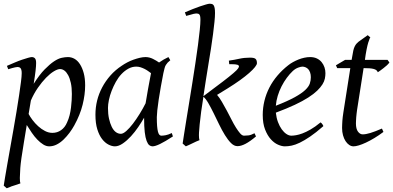

<svg xmlns="http://www.w3.org/2000/svg" viewBox="-23 -762 2101 1026"><path d="M170 -425Q170 -410 167 -383.5Q164 -357 157 -314Q188 -363 215.5 -391Q243 -419 265.5 -434Q288 -449 306.5 -453Q325 -457 340 -457Q359 -457 375.5 -447.5Q392 -438 404.5 -418.5Q417 -399 424.5 -371Q432 -343 432 -306Q432 -257 418.5 -202.5Q405 -148 374 -92Q363 -72 348.5 -52.5Q334 -33 317 -16.5Q300 0 280.5 10Q261 20 240 20Q224 20 208 10Q192 0 176.5 -16Q161 -32 147 -52.5Q133 -73 120 -94L105 -3Q88 98 85.5 136Q83 174 83 189Q83 210 86 218Q79 220 69 224L38 234Q33 236 29 238Q19 241 13 244L-3 230Q-1 216 4 186Q9 156 16 116Q23 76 31.5 28.5Q40 -19 48.5 -67.5Q57 -116 65 -164Q73 -212 79 -252.5Q85 -293 89 -324Q93 -355 93 -371Q93 -382 91 -389Q89 -396 85.5 -399Q82 -402 78 -403Q74 -404 70 -404Q65 -404 57 -402Q49 -400 41 -398Q32 -396 21 -392L14 -410Q35 -419 56 -428Q77 -437 95 -443Q113 -449 127 -453Q141 -457 147 -457Q157 -457 163.5 -450.5Q170 -444 170 -425ZM298 -393Q285 -393 265 -381Q245 -369 223 -346.5Q201 -324 179.5 -293Q158 -262 142 -225L130 -153Q137 -139 150.5 -121Q164 -103 181 -87.5Q198 -72 217.5 -62Q237 -52 257 -52Q283 -52 303.5 -66.5Q324 -81 335 -107Q344 -126 349 -146.5Q354 -167 356.5 -187.5Q359 -208 360 -226.5Q361 -245 361 -260Q361 -294 355.5 -319Q350 -344 341 -360.5Q332 -377 321 -385Q310 -393 298 -393Z M901 -33Q858 -5 832 7.5Q806 20 792 20Q783 20 775 14Q767 8 760.5 -9Q754 -26 750.5 -55.5Q747 -85 747 -133Q734 -110 716 -83.5Q698 -57 677 -34Q656 -11 633.5 4.5Q611 20 591 20Q575 20 556.5 10.5Q538 1 522.5 -19Q507 -39 497 -71Q487 -103 487 -149Q487 -188 496 -224.5Q505 -261 523 -295Q541 -329 567 -358.5Q593 -388 628 -411Q641 -420 657 -428.5Q673 -437 690 -443Q707 -449 723.5 -453Q740 -457 755 -457Q765 -457 775 -454.5Q785 -452 794 -447.5Q803 -443 811.5 -438Q820 -433 827 -428Q838 -436 851 -443.5Q864 -451 877 -457L887 -440Q878 -433 873 -427.5Q868 -422 863.5 -415Q859 -408 856.5 -398Q854 -388 850 -371Q843 -336 836.5 -299Q830 -262 825 -229.5Q820 -197 817.5 -172Q815 -147 815 -136Q815 -108 816.5 -89Q818 -70 821 -58.5Q824 -47 828.5 -42Q833 -37 839 -37Q849 -37 862.5 -39.5Q876 -42 895 -51ZM755 -210Q757 -221 759 -233L767 -280Q769 -291 771 -302Q775 -324 778.5 -342Q782 -360 784 -371Q776 -377 767.5 -383Q759 -389 749 -394Q739 -399 728 -402.5Q717 -406 705 -406Q683 -406 663 -395Q643 -384 626 -366Q609 -348 596 -324.5Q583 -301 573.5 -276.5Q564 -252 559 -228Q554 -204 554 -185Q554 -153 559.5 -128Q565 -103 574 -84.5Q583 -66 595.5 -56.5Q608 -47 623 -47Q635 -47 652 -62Q669 -77 687 -100.5Q705 -124 723 -153Q741 -182 755 -210Z M1126 -692Q1126 -673 1123 -644.5Q1120 -616 1115.5 -580Q1111 -544 1104.5 -503.5Q1098 -463 1091 -420Q1084 -377 1077 -333Q1070 -289 1064 -248L1169 -327Q1203 -353 1224 -371Q1245 -389 1249.5 -396.5Q1254 -404 1254 -407Q1254 -413 1245.5 -416Q1237 -419 1213 -419Q1208 -419 1202 -419L1200 -438Q1229 -442 1255.5 -448Q1282 -454 1313 -454Q1336 -454 1343 -447Q1350 -440 1350 -424Q1350 -417 1339.5 -403.5Q1329 -390 1308.5 -372Q1288 -354 1259.5 -333.5Q1231 -313 1194 -290L1137 -255Q1150 -240 1163 -217.5Q1176 -195 1189 -171Q1202 -147 1214 -123Q1226 -99 1238 -80Q1250 -61 1260.5 -49Q1271 -37 1281 -37Q1292 -37 1305 -38.5Q1318 -40 1337 -50L1345 -33Q1313 -6 1289 6.5Q1265 19 1246 19Q1228 19 1211.5 2.5Q1195 -14 1179 -40Q1163 -66 1148 -97Q1133 -128 1118.5 -157.5Q1104 -187 1090.5 -210.5Q1077 -234 1064 -245Q1057 -203 1052 -165.5Q1047 -128 1044 -97.5Q1041 -67 1040.5 -54.5Q1040 -42 1040 -39Q1040 -22 1043 -13Q1036 -10 1026 -6L986 13Q976 17 970 20L953 5Q955 -9 960 -41Q965 -73 972 -116.5Q979 -160 987.5 -211.5Q996 -263 1004.5 -317Q1013 -371 1021 -423.5Q1029 -476 1035 -521.5Q1041 -567 1044.5 -602Q1048 -637 1048 -656Q1048 -668 1046.5 -675Q1045 -682 1042 -685Q1039 -688 1035 -689Q1031 -690 1025 -690Q1021 -690 1012 -688Q1003 -686 994 -683Q984 -680 972 -677L965 -696Q986 -705 1007 -713.5Q1028 -722 1046 -728Q1064 -734 1077.5 -738Q1091 -742 1097 -742Q1104 -742 1109.5 -740.5Q1115 -739 1118.5 -734Q1122 -729 1124 -719Q1126 -709 1126 -692Z M1716 -371Q1716 -357 1713 -342Q1710 -327 1700 -311Q1690 -295 1672 -277.5Q1654 -260 1624.5 -241Q1595 -222 1552.5 -202Q1510 -182 1451 -160Q1454 -132 1462.5 -109.5Q1471 -87 1482.5 -71Q1494 -55 1507.5 -46Q1521 -37 1534 -37Q1544 -37 1559 -39.5Q1574 -42 1593 -49Q1612 -56 1636.5 -70Q1661 -84 1690 -108Q1695 -105 1699.5 -98.5Q1704 -92 1705 -88Q1665 -53 1634 -32Q1603 -11 1579 0.5Q1555 12 1536 16Q1517 20 1499 20Q1483 20 1462.5 11Q1442 2 1424 -18Q1406 -38 1393.5 -70Q1381 -102 1381 -148Q1381 -186 1390 -223Q1399 -260 1416.5 -294Q1434 -328 1459.5 -358Q1485 -388 1517 -413Q1528 -422 1542.5 -430Q1557 -438 1572 -444Q1587 -450 1603 -453.5Q1619 -457 1634 -457Q1655 -457 1670.5 -449.5Q1686 -442 1696 -429.5Q1706 -417 1711 -402Q1716 -387 1716 -371ZM1541 -382Q1525 -367 1509.5 -346Q1494 -325 1481.5 -300.5Q1469 -276 1461 -249.5Q1453 -223 1451 -197Q1515 -222 1552 -242.5Q1589 -263 1608 -281Q1627 -299 1632.5 -315.5Q1638 -332 1638 -349Q1638 -364 1634 -375Q1630 -386 1624 -392.5Q1618 -399 1609.5 -402.5Q1601 -406 1593 -406Q1585 -406 1570 -400.5Q1555 -395 1541 -382Z M2026 -57Q2002 -39 1978 -24.5Q1954 -10 1932.5 0Q1911 10 1894 15Q1877 20 1866 20Q1854 20 1843 12.5Q1832 5 1823.5 -8Q1815 -21 1810 -39Q1805 -57 1805 -78Q1805 -87 1805.5 -96.5Q1806 -106 1806.5 -116Q1807 -126 1808.5 -137Q1810 -148 1812 -162L1849 -398H1779L1772 -413L1821 -442H1856L1859 -459Q1862 -479 1865 -492Q1868 -505 1872.5 -514Q1877 -523 1882 -528.5Q1887 -534 1893 -539L1942 -574L1956 -562Q1952 -558 1949 -546Q1945 -537 1940.5 -518.5Q1936 -500 1931 -470L1927 -442H2048L2058 -428Q2053 -421 2044.5 -413Q2036 -405 2026.5 -398Q2017 -391 2008.5 -384.5Q2000 -378 1996 -376Q1993 -383 1988 -387Q1983 -391 1974 -393.5Q1965 -396 1952 -397Q1939 -398 1921 -398H1920L1885 -174Q1884 -165 1882.5 -154.5Q1881 -144 1880.5 -134.5Q1880 -125 1879.5 -116.5Q1879 -108 1879 -103Q1879 -73 1890 -58.5Q1901 -44 1915 -44Q1932 -44 1956.5 -51.5Q1981 -59 2018 -75Z"/></svg>

Font: Oxford Ugaritic
Style: Regular
Weight: 400
Designer: Jacob Thomas
Foundry: Bengal Creative Media Limited
Version: Version 1.000